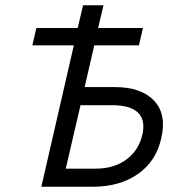

<svg xmlns="http://www.w3.org/2000/svg" viewBox="-20 -710 693 730"><path d="M137.2 0 260.7 -537.6H103L118.2 -603.5H275.4L295.9 -689.9H373.5L353 -603.5H523.4L508.3 -537.6H338.4L301.8 -378.9H416Q517.6 -378.9 566.2 -326.9Q614.7 -274.9 592.8 -183.1Q573.2 -96.2 503.9 -48.1Q434.6 0 333.5 0ZM230 -68.8H344.2Q413.1 -68.8 460.2 -103.3Q507.3 -137.7 521.5 -198.7Q533.7 -254.4 504.2 -282.2Q474.6 -310.1 405.3 -310.1H286.1Z"/></svg>

Font: HK Grotesk Italic
Style: Regular
Weight: 400
Italic angle: -13°
Designer: Alfredo Marco Pradil and Stefan Peev
Foundry: Hanken Design Co.
Version: Version 1.000;PS 001.000;hotconv 1.0.88;makeotf.lib2.5.64775